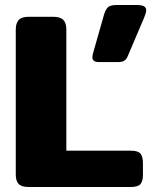

<svg xmlns="http://www.w3.org/2000/svg" viewBox="-20 -747 626 767"><path d="M349 -519Q349 -522 351 -532L396 -690Q403 -712 413 -719.5Q423 -727 446 -727H526Q546 -727 555 -722Q564 -717 564 -706Q564 -696 556 -677L490 -522Q485 -510 476.5 -504.5Q468 -499 451 -499H375Q349 -499 349 -519ZM43 -50V-629Q43 -655 55 -667.5Q67 -680 95 -680H192Q221 -680 233 -667.5Q245 -655 245 -629V-145H503Q531 -145 541 -133.5Q551 -122 551 -95V-49Q551 -23 541 -11.5Q531 0 503 0H95Q66 0 54.5 -12Q43 -24 43 -50Z"/></svg>

Font: Mitr SemiBold
Style: Regular
Weight: 600
Designer: Thanarat Vachiruckul
Foundry: Cadson Demak
Version: Version 1.002